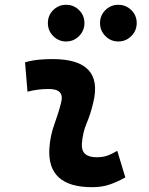

<svg xmlns="http://www.w3.org/2000/svg" viewBox="-20 -775 626 805"><path d="M471.7 -142.6 505.4 -31.2Q475.6 -14.2 442.4 -2.2Q409.2 9.8 366.2 9.8Q176.8 9.8 187 -153.3Q190.4 -205.6 208 -253.9Q225.6 -302.2 236.3 -345.2Q251.5 -401.9 184.6 -401.9Q138.2 -401.9 95.2 -390.6L85 -513.7Q113.8 -522 142.6 -524.7Q171.4 -527.3 200.2 -527.3Q415.5 -527.3 371.1 -345.2Q359.9 -297.4 343.3 -258.3Q326.7 -219.2 323.2 -172.4Q319.3 -115.7 385.3 -115.7Q409.7 -115.7 428 -121.8Q446.3 -127.9 471.7 -142.6ZM476.1 -601.1Q444.3 -601.1 421.9 -623.8Q399.4 -646.5 399.4 -678.2Q399.4 -710.4 421.9 -732.7Q444.3 -754.9 476.1 -754.9Q507.8 -754.9 530.5 -732.7Q553.2 -710.4 553.2 -678.2Q553.2 -646.5 530.5 -623.8Q507.8 -601.1 476.1 -601.1ZM257.3 -601.1Q225.6 -601.1 203.1 -623.8Q180.7 -646.5 180.7 -678.2Q180.7 -710.4 203.1 -732.7Q225.6 -754.9 257.3 -754.9Q289.1 -754.9 311.5 -732.7Q334 -710.4 334 -678.2Q334 -646.5 311.5 -623.8Q289.1 -601.1 257.3 -601.1Z"/></svg>

Font: Cascadia Mono
Style: Bold Italic
Weight: 700
Italic angle: -10°
Monospace: yes
Designer: Aaron Bell
Foundry: Saja Typeworks
Version: Version 2404.023; ttfautohint (v1.8.4)